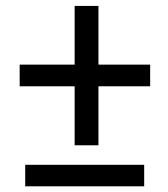

<svg xmlns="http://www.w3.org/2000/svg" viewBox="-20 -639 575 658"><path d="M494.6 -417.5V-343.3H317.4V-141.1H235.8V-343.3H47.4V-417.5H235.8V-618.7H317.4V-417.5ZM474.1 -74.2V-0.5H66.4V-74.2Z"/></svg>

Font: Vazirmatn UI FD
Style: Regular
Weight: 400
Designer: Saber Rastikerdar
Foundry: Saber Rastikerdar
Version: Version 33.003